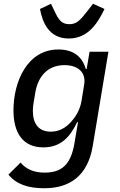

<svg xmlns="http://www.w3.org/2000/svg" viewBox="-20 -792 640 1024"><path d="M215.9 212C353 212 447.8 144.9 474.4 -12.1L558.2 -516H457.7L442.1 -424H437.5C418.3 -491.1 370 -528.1 291.5 -528.1C124.6 -528.1 51.8 -354.8 51.8 -203.5C51.8 -81 103.7 -6 211.3 -6C301.8 -6 352.6 -58.6 391.3 -140.3H396L377.1 -28.1C357.2 90.2 305.4 128.6 218 128.6C160.9 128.6 118.6 110.1 89.8 74.9L24.9 139.2C66.8 190.3 128.6 212 215.9 212ZM155.2 -201.3C155.2 -217.7 157 -230.8 159.8 -247.2L168 -296.9C182.5 -384.9 234.4 -444.6 323.9 -444.6C396.7 -444.6 439.6 -405.5 429 -341.6L414.8 -253.9C405.9 -200.6 378.6 -163.7 360.4 -143.5C327.8 -106.5 291.5 -89.8 250.7 -89.8C186.1 -89.8 155.2 -132.1 155.2 -201.3ZM193.2 -744C206 -676.1 238.6 -586.6 346.9 -586.6C453.1 -586.6 503.6 -674.4 537.3 -744L476.2 -772L449.6 -737.6C408.7 -685.4 390.3 -663 350.1 -663C306.1 -663 291.5 -688.6 268.8 -736.9L252.1 -772Z"/></svg>

Font: Margiela Mono Italic Medium It
Style: Regular
Weight: 500
Designer: Mike Abbink, Paul van der Laan, Pieter van Rosmalen
Foundry: Bold Monday
Version: Version 2.003 2021